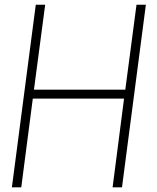

<svg xmlns="http://www.w3.org/2000/svg" viewBox="-20 -800 670 820"><path d="M563 -779.8H603L501 0H460.9L509.8 -378.9H120.1L70.8 0H30.8L132.8 -779.8H172.9L125 -417H515.1Z"/></svg>

Font: Cooper Hewitt
Style: Light Italic
Weight: 704
Designer: Village Type and Design LLC
Foundry: Cooper Hewitt Smithsonian Design Museum
Version: 1.000